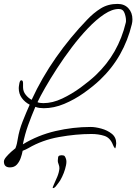

<svg xmlns="http://www.w3.org/2000/svg" viewBox="-29 -741 698 983"><path d="M278 55Q281 54 284 54Q287 54 289 54Q299 54 302.5 59Q306 64 309 73Q310 77 310.5 80Q311 83 311 87Q311 91 310.5 95.5Q310 100 309 105Q305 125 297.5 144.5Q290 164 279 183Q276 187 269.5 196.5Q263 206 256 214Q249 222 243 222H241Q240 218 247.5 202Q255 186 264 164.5Q273 143 275 123V119Q275 110 272 103Q269 93 268 90.5Q267 88 267 80Q267 73 268.5 64.5Q270 56 278 55ZM22 116Q-9 116 -9 86Q-9 76 3 62Q15 48 29 35.5Q43 23 50 18Q55 5 57.5 -6Q60 -17 62 -30Q69 -74 87 -119.5Q105 -165 123 -205Q98 -218 82.5 -239.5Q67 -261 67 -290Q67 -297 70 -313.5Q73 -330 80 -330Q89 -330 89 -315Q89 -300 89 -294Q89 -273 102.5 -256Q116 -239 133 -230Q185 -343 258 -447Q331 -551 417 -640Q450 -675 487 -698Q524 -721 573 -721Q608 -721 628.5 -698.5Q649 -676 649 -642Q649 -629 646 -617Q626 -534 585.5 -462.5Q545 -391 483 -332Q447 -298 399.5 -264.5Q352 -231 299.5 -209Q247 -187 195 -187Q184 -187 173 -188.5Q162 -190 152 -194Q132 -147 115 -100Q98 -53 88 -2Q165 -49 255 -70Q345 -91 435 -91Q459 -91 490 -82.5Q521 -74 543.5 -56Q566 -38 566 -7Q566 -5 564.5 6Q563 17 560 19Q552 9 549 0Q535 -36 505 -45.5Q475 -55 439 -55Q360 -55 273.5 -39.5Q187 -24 117 17Q110 21 102.5 24.5Q95 28 87 31Q84 48 77 68Q70 88 57 102Q44 116 22 116ZM193 -213Q240 -213 289.5 -236.5Q339 -260 384 -293Q429 -326 461 -356Q520 -412 558 -479Q596 -546 615 -625Q616 -628 616 -631Q616 -634 616 -637Q616 -654 608.5 -674.5Q601 -695 579 -695Q545 -695 504.5 -668Q464 -641 421.5 -596.5Q379 -552 338.5 -498.5Q298 -445 263 -391Q228 -337 202 -291.5Q176 -246 163 -218Q168 -215 178 -214Q188 -213 193 -213Z"/></svg>

Font: Licorice
Style: Regular
Weight: 400
Designer: Robert E. Leuschke
Foundry: Robert E. Leuschke
Version: Version 1.010; ttfautohint (v1.8.3)